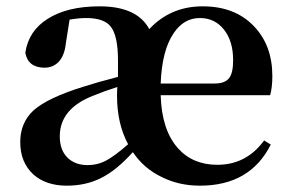

<svg xmlns="http://www.w3.org/2000/svg" viewBox="-20 -571 920 607"><path d="M191 16Q125 16 85 -20Q44 -58 44 -122Q44 -183 86 -222Q131 -262 244 -297Q284 -310 353 -328V-380Q353 -458 330 -487Q309 -514 252 -514Q230 -514 200 -509L188 -433Q184 -395 165 -375Q147 -357 121 -357Q69 -357 60 -404Q70 -473 130 -511Q192 -551 295 -551Q413 -551 452 -479Q519 -551 621 -551Q722 -551 782 -489Q841 -428 841 -331Q841 -294 834 -270H488Q491 -161 542 -103Q589 -50 667 -50Q759 -50 815 -127L836 -114Q771 16 612 16Q546 16 492 -11Q435 -38 400 -90Q347 -31 297 -7Q250 16 191 16ZM257 -49Q287 -49 313 -62Q342 -77 385 -115Q350 -180 350 -268Q350 -287 351 -296Q310 -283 276 -269Q169 -228 169 -140Q169 -96 194 -72Q218 -49 257 -49ZM488 -307H659Q692 -307 705 -325Q717 -341 717 -381Q717 -441 688 -477.5Q659 -514 612 -514Q561 -514 529 -466Q492 -412 488 -307Z"/></svg>

Font: GenRyuMin TW B
Style: Regular
Weight: 700
Version: Version 1.501;PS 1;hotconv 16.6.51;makeotf.lib2.5.65220